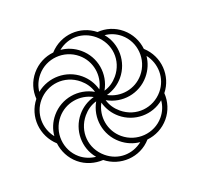

<svg xmlns="http://www.w3.org/2000/svg" viewBox="-126 -865 1063 1016"><g transform="rotate(20 405.0 -357.0)"><path d="M405 9C455 9 501 -12 535 -44C631 -46 716 -124 718 -226C751 -260 771 -306 771 -357C771 -406 751 -453 718 -487C716 -583 639 -666 536 -670C502 -703 455 -723 405 -723C354 -723 309 -703 275 -670C178 -668 96 -591 92 -488C59 -454 39 -408 39 -357C39 -306 59 -261 92 -227C94 -127 175 -47 275 -43C309 -11 355 9 405 9ZM436 -374C459 -407 470 -444 470 -482C470 -573 404 -652 316 -667C341 -685 373 -695 405 -695C493 -695 566 -622 566 -532C566 -454 510 -389 436 -374ZM416 -391C400 -480 323 -547 230 -547C190 -547 153 -535 123 -514C138 -591 201 -642 279 -642C371 -642 442 -571 442 -479C442 -448 434 -417 416 -391ZM527 -320C496 -320 465 -328 439 -346C528 -362 595 -439 595 -532C595 -572 583 -609 562 -640C634 -625 691 -562 691 -483C691 -395 622 -320 527 -320ZM94 -267C76 -293 67 -324 67 -357C67 -445 140 -518 230 -518C308 -518 373 -462 388 -388C355 -411 318 -422 280 -422C189 -422 111 -356 94 -267ZM580 -196C502 -196 437 -252 422 -326C455 -303 492 -292 530 -292C621 -292 700 -358 715 -446C733 -421 743 -390 743 -357C743 -269 670 -196 580 -196ZM249 -74C174 -89 119 -154 119 -231C119 -319 188 -394 283 -394C314 -394 345 -386 371 -368C282 -352 215 -275 215 -182C215 -142 227 -105 249 -74ZM405 -19C317 -19 244 -92 244 -182C244 -260 300 -325 374 -340C351 -307 340 -270 340 -232C340 -141 406 -62 494 -47C469 -30 438 -19 405 -19ZM531 -72C439 -72 368 -143 368 -235C368 -266 376 -297 394 -323C410 -234 487 -167 580 -167C620 -167 657 -179 687 -200C672 -127 612 -72 531 -72Z"/></g></svg>

Font: Noto Sans Armenian ExtraCondensed Thin
Style: Regular
Weight: 100
Width: 2
Designer: Monotype Design Team
Foundry: Monotype Imaging Inc.
Version: Version 2.008